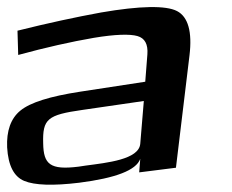

<svg xmlns="http://www.w3.org/2000/svg" viewBox="-92 -490 650 538"><path d="M401 -20 439 -335C447 -401 435 -443 404 -459C373 -475 301 -474 191 -455C120 -442 41 -425 -43 -404L-41 -336C36 -357 107 -373 171 -384C231 -394 272 -395 293 -389C314 -383 323 -366 321 -338L315 -261L132 -233C48 -220 -7 -203 -35 -180C-62 -158 -74 -123 -72 -77C-69 -26 -53 5 -24 17C5 29 56 31 130 22C232 9 290 -13 301 -45L298 -7ZM29 -88C27 -157 41 -168 139 -182L311 -207L301 -87C297 -43 208 -34 148 -26L128 -23C48 -13 30 -30 29 -88Z"/></svg>

Font: Gamestation Warped
Style: Regular
Weight: 400
Designer: Jonas Hecksher
Foundry: Jonas Hecksher, Playtypeª, e-types AS
Version: Version 1.003